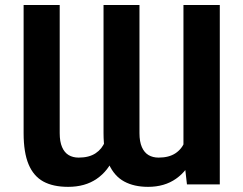

<svg xmlns="http://www.w3.org/2000/svg" viewBox="-20 -727 959 757"><path d="M703.3 -707.2H846.6V0H717.1L703.3 -120.7ZM563.7 9.7Q508.6 9.7 469.7 -11.4Q430.8 -32.5 409.5 -79.2Q388.2 -126 388.2 -202.1V-707.2H529.9V-202.1Q529.9 -168.4 539.4 -146.9Q548.9 -125.4 565.7 -115.5Q582.6 -105.6 605.3 -105.6Q646 -105.6 671.8 -122.7Q697.5 -139.8 708.7 -169.5Q719.9 -199.2 719.9 -239L765.6 -240.3Q765.6 -167.3 742.7 -111Q719.8 -54.6 674.3 -22.5Q628.8 9.7 563.7 9.7ZM248.6 9.7Q189.4 9.7 150.9 -11.3Q112.3 -32.4 92.7 -79Q73.1 -125.7 73.1 -202.1V-707.2H215.4V-202.1Q215.4 -168.4 224.8 -146.9Q234.1 -125.4 250.8 -115.5Q267.5 -105.6 290.2 -105.6Q331.1 -105.6 356.9 -122.7Q382.7 -139.8 394.1 -169.4Q405.4 -199 405.4 -239L452.7 -240.3Q452.7 -165.9 430 -109.7Q407.4 -53.5 361.3 -21.9Q315.3 9.7 248.6 9.7Z"/></svg>

Font: Pretendard Variable
Style: Regular
Weight: 400
Designer: Base glyphs from Inter by Rasmus Andersson; Hangul glyphs from Noto Sans CJK(Source Han Sans) by Jang Soo-young and Kang
Foundry: Kil Hyung-jin
Version: Version 1.100;FEAKit 1.0